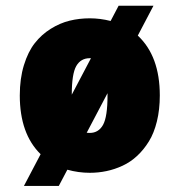

<svg xmlns="http://www.w3.org/2000/svg" viewBox="-20 -574 610 650"><path d="M284 11Q245.5 11 208 0.5L179 55.5H61L117.5 -52Q47 -121 47 -251Q47 -308 61 -353.5Q75 -399 97.8 -428Q120.5 -457 151.8 -476.5Q183 -496 215.8 -504Q248.5 -512 284 -512Q319 -512 354.5 -503L381.5 -554.5H499.5L446.5 -453.5Q521 -384 521 -251Q521 -203 511.2 -163.2Q501.5 -123.5 484.2 -95.5Q467 -67.5 444.5 -46.5Q422 -25.5 395 -13Q368 -0.5 340.5 5.2Q313 11 284 11ZM284 -377Q253.5 -377 238.2 -350.5Q223 -324 223 -253.5L288 -377ZM284 -124Q313.5 -124 328.8 -151.2Q344 -178.5 344 -251V-258.5L273.5 -124.5Q277 -124 284 -124Z"/></svg>

Font: League Mono Narrow ExtraBold
Style: Regular
Weight: 800
Width: 3
Designer: Tyler Finck
Foundry: The League of Moveable Type / Tyler Finck
Version: Version 2.210